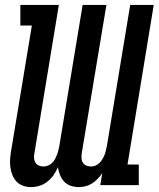

<svg xmlns="http://www.w3.org/2000/svg" viewBox="-20 -755 647 783"><path d="M107 8Q90 8 74 2.5Q58 -3 47 -15Q36 -27 30 -42.5Q24 -58 22 -75Q20 -92 21.5 -109.5Q23 -127 26 -144L110 -651H63V-735H220L120 -128Q118 -118 119 -108.5Q120 -99 125 -91Q130 -83 139 -79.5Q148 -76 158 -76Q167 -76 176.5 -80Q186 -84 193 -91Q200 -98 204.5 -106.5Q209 -115 212.5 -124Q216 -133 218 -142Q220 -151 222 -160L317 -735H414L313 -128Q312 -118 312.5 -108.5Q313 -99 318.5 -91Q324 -83 333 -79.5Q342 -76 352 -76Q361 -76 370 -80Q379 -84 386 -91Q393 -98 398 -106.5Q403 -115 406.5 -124Q410 -133 412 -142Q414 -151 416 -160L511 -735H607L500 -84H546V0H389L397 -49Q389 -37 378.5 -26Q368 -15 355.5 -7Q343 1 329 4.5Q315 8 301 8Q301 8 301 8Q301 8 301 8Q284 8 268 2.5Q252 -3 241.5 -14.5Q231 -26 225 -41Q219 -56 216 -73Q209 -56 198.5 -41Q188 -26 173.5 -14.5Q159 -3 141.5 2.5Q124 8 107 8Q107 8 107 8Q107 8 107 8Z"/></svg>

Font: Iosevka Curly Slab MdEx
Style: Italic
Weight: 500
Width: 7
Italic angle: -9°
Monospace: yes
Designer: Belleve Invis
Foundry: Belleve Invis
Version: Version 11.0.0; ttfautohint (v1.8.3)